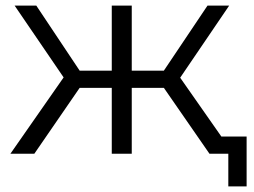

<svg xmlns="http://www.w3.org/2000/svg" viewBox="-20 -546 902 682"><path d="M562 -234H448V0H377V-234H263L102 0H17L206 -271L32 -526H109L263 -295H377V-526H448V-295H562L717 -526H794L620 -270L809 0H724ZM856 -61V116H791V0H724V-61Z"/></svg>

Font: Montserrat-Regular
Style: Regular
Weight: 400
Version: Version 7.200